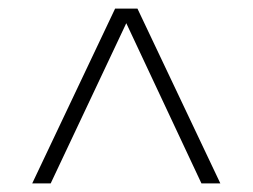

<svg xmlns="http://www.w3.org/2000/svg" viewBox="-20 -740 588 447"><path d="M248 -720H300L493 -313H449L274 -686L98 -313H55Z"/></svg>

Font: Trirong ExtraLight
Style: Regular
Weight: 275
Designer: Katatrad Team
Foundry: CadsonDemak
Version: Version 1.001